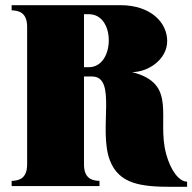

<svg xmlns="http://www.w3.org/2000/svg" viewBox="-20 -720 744 743"><path d="M623 -124C585 -263 670 -396 491 -441C555 -441 627 -491 627 -561C627 -631 566 -700 445 -700H25V-680C50 -679 85 -674 85 -616V-84C85 -26 50 -21 25 -20V0H365V-20C340 -21 305 -26 305 -84V-424H336C435 -424 360 -219 405 -100C440 -8 525 3 644 3H704V-17C674 -17 641 -58 623 -124ZM324 -460H305V-665H324C376 -665 401 -615 401 -564C401 -512 375 -460 324 -460Z"/></svg>

Font: Sprat Condensed Black
Style: Regular
Weight: 900
Designer: Ethan Nakache
Foundry: Collletttivo
Version: Version 2.000;Glyphs 3.2 (3217)